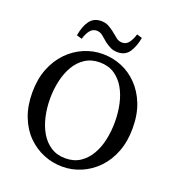

<svg xmlns="http://www.w3.org/2000/svg" viewBox="-154 -985 1025 1122"><g transform="rotate(20 358.5 -424.0)"><path d="M359 15Q298 15 242 -8Q186 -31 142 -75Q98 -119 72.5 -184.5Q47 -250 47 -334Q47 -416 72.5 -481Q98 -546 142 -591.5Q186 -637 242 -661Q298 -685 359 -685Q420 -685 475.5 -662.5Q531 -640 575 -595Q619 -550 644.5 -485.5Q670 -421 670 -336Q670 -254 645 -189Q620 -124 576 -78.5Q532 -33 476 -9Q420 15 359 15ZM359 -37Q412 -37 450 -62Q488 -87 512.5 -129Q537 -171 548.5 -224Q560 -277 560 -335Q560 -392 548.5 -445.5Q537 -499 512.5 -541Q488 -583 450 -608Q412 -633 359 -633Q307 -633 268.5 -608Q230 -583 205.5 -541Q181 -499 169 -445.5Q157 -392 157 -335Q157 -277 169 -224Q181 -171 205.5 -129Q230 -87 268.5 -62Q307 -37 359 -37ZM178 -736Q188 -795 213 -829Q238 -863 284 -863Q310 -863 329 -853Q348 -843 367 -828Q384 -815 401 -800.5Q418 -786 440 -786Q465 -786 480.5 -806Q496 -826 507 -861L540 -851Q529 -793 505 -758.5Q481 -724 435 -724Q408 -724 389.5 -733.5Q371 -743 353 -756Q335 -771 317.5 -786Q300 -801 278 -801Q254 -801 238 -781.5Q222 -762 211 -726Z"/></g></svg>

Font: Source Serif 4 18pt
Style: Regular
Weight: 400
Designer: Frank Grießhammer
Foundry: Adobe Systems Incorporated
Version: Version 4.004;hotconv 1.0.116;makeotfexe 2.5.65601